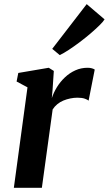

<svg xmlns="http://www.w3.org/2000/svg" viewBox="-20 -888 514 908"><path d="M45.5 0 110 -475 58.5 -502.5 66.5 -543 210.5 -567.5 234.5 -552.5 228.5 -462 225 -424Q233.5 -450 249.2 -475.8Q265 -501.5 287 -522.2Q309 -543 336 -555.2Q363 -567.5 394.5 -567.5Q406 -567.5 415 -564.8Q424 -562 428 -559L399 -412Q395 -416 381.8 -421Q368.5 -426 346.5 -426Q330 -426 312.8 -422.5Q295.5 -419 279.8 -412.5Q264 -406 251 -395.2Q238 -384.5 229 -370.5L178 0ZM227 -657 390 -868.5 474.5 -796.5Q469 -786.5 451.2 -769Q433.5 -751.5 408.8 -730.2Q384 -709 356.8 -688.5Q329.5 -668 304.8 -651.8Q280 -635.5 262.5 -627.5Z"/></svg>

Font: Merriweather
Style: Bold Italic
Weight: 700
Italic angle: -7.8°
Version: Version 2.101